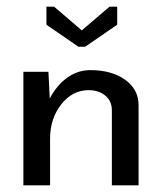

<svg xmlns="http://www.w3.org/2000/svg" viewBox="-20 -555 480 575"><path d="M215 -415 119 -481V-535H142L225 -464L308 -535H331V-481L235 -415ZM50 0V-340H125L129 -260Q150 -300 181.5 -322.5Q213 -345 250 -345Q315 -345 355 -316Q395 -287 395 -240V0H315V-225Q315 -252 295.5 -268.5Q276 -285 245 -285Q197 -285 163.5 -242.5Q130 -200 130 -140V0Z"/></svg>

Font: Glametrix
Style: Bold
Weight: 700
Designer: gluk
Foundry: gluk
Version: Version 0.40